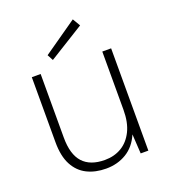

<svg xmlns="http://www.w3.org/2000/svg" viewBox="-133 -810 808 919"><g transform="rotate(-20 270.5 -351.0)"><path d="M251 12Q196 12 154 -9Q112 -30 88.5 -74.5Q65 -119 65 -190V-521H110V-197Q110 -111 147.5 -70Q185 -29 259 -29Q307 -29 344 -51Q381 -73 402.5 -116.5Q424 -160 424 -224V-521H469V0H430L424 -99Q400 -43 354.5 -15.5Q309 12 251 12ZM188 -564 172 -594 344 -714 367 -675Z"/></g></svg>

Font: DM Sans 10pt ExtraLight
Style: Regular
Weight: 250
Version: Version 4.004;gftools[0.9.30]